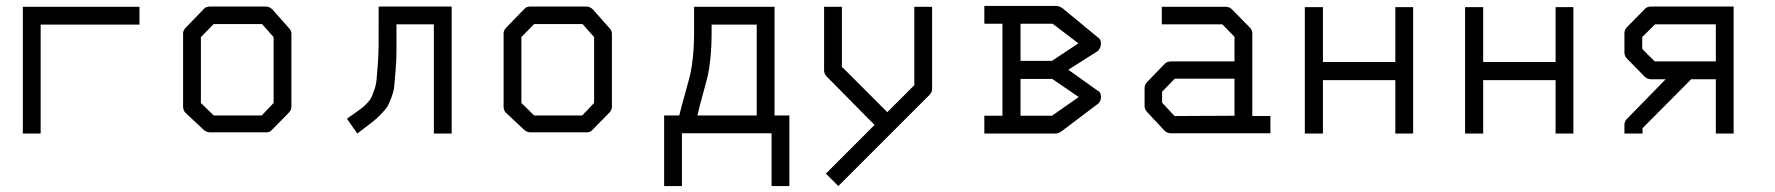

<svg xmlns="http://www.w3.org/2000/svg" viewBox="-20 -499 5980 647"><path d="M117 -49H57V-476H450V-416H117Z M657 -374V-152L700 -110H862L902 -152V-374L863 -418H700ZM607 -407 668 -470Q675 -477 688 -477H876Q888 -477 898 -467L954 -404Q962 -396 962 -385V-140Q962 -128 953 -119L895 -60Q889 -53 877.5 -53H874H688Q677.5 -53 668 -60L606 -118Q597 -126 597 -140V-387Q597 -397 607 -407Z M1502 -49H1442V-417H1316Q1316 -360 1316 -328Q1316 -296 1313 -260.5Q1310 -225 1308.5 -208.5Q1307 -192 1298.8 -170Q1290.5 -148 1285.2 -139.5Q1280 -131 1263.8 -114.2Q1247.5 -97.5 1236 -88.8Q1224.5 -80 1198.5 -60Q1189 -53 1184 -49L1149 -99Q1157.5 -105 1172.5 -115.5Q1189.5 -127.5 1197 -133Q1204.5 -138.5 1215.8 -150Q1227 -161.5 1231 -169.8Q1235 -178 1241.2 -195.8Q1247.5 -213.5 1249 -231.5Q1250.5 -249.5 1253 -280.5Q1255.5 -311.5 1255.8 -346.2Q1256 -381 1256 -432V-477H1502Z M1737 -374V-152L1780 -110H1942L1982 -152V-374L1943 -418H1780ZM1687 -407 1748 -470Q1755 -477 1768 -477H1956Q1968 -477 1978 -467L2034 -404Q2042 -396 2042 -385V-140Q2042 -128 2033 -119L1975 -60Q1969 -53 1957.5 -53H1954H1768Q1757.5 -53 1748 -60L1686 -118Q1677 -126 1677 -140V-387Q1677 -397 1687 -407Z M2278 128H2218V-110H2269Q2277.5 -144.5 2289.5 -187Q2301.5 -229.5 2306.2 -249.5Q2311 -269.5 2315 -307.2Q2319 -345 2319 -396V-445V-476H2590V-110H2640V128H2580V-50H2278ZM2330 -110H2530V-416H2378V-394Q2378 -343 2374.2 -305.5Q2370.5 -268 2366 -248.2Q2361.5 -228.5 2349.8 -186.2Q2338 -144 2330 -110Z M2927 -78 2766 -241Q2757 -250 2757 -262V-476H2817V-274L2970 -121L3061 -212V-476H3121V-200Q3121 -188 3112 -179L2805 128L2763 86Z M3358 -109V-419H3297V-479H3540Q3550 -479 3562 -470L3682 -371Q3690 -365.5 3690 -351Q3690 -341.5 3681 -328L3580 -264L3681 -192Q3690 -188.5 3690 -172Q3690 -159 3681 -150L3559 -58Q3547 -49 3538 -49H3297V-109ZM3526 -233H3419V-109H3525L3615 -172ZM3525 -294 3614 -353 3527 -419H3419V-294Z M4140 -109V-234H3939L3896 -190V-153L3938 -108ZM4200 -108H4261V-50H3925Q3913 -50 3904 -59L3846 -121Q3837 -130 3837 -142V-202Q3837 -214 3846 -223L3905 -284Q3913 -292 3926 -292H4140V-375L4099 -417H3895V-476H4111Q4123 -476 4132 -467L4191 -407Q4200 -398 4200 -387Z M4377 -475H4438V-290H4682V-475H4742V-49H4682V-229H4438V-49H4377Z M4917 -475H4978V-290H5222V-475H5282V-49H5222V-229H4978V-49H4917Z M5593 -232H5543Q5531 -232 5522 -241L5463 -301Q5454 -310 5454 -322V-387Q5454 -399 5463 -408L5524 -470Q5531 -477 5545 -477H5822V-49H5762V-232H5679L5515 -67V-49H5454V-79Q5454 -90 5464 -100ZM5762 -292V-417H5557L5514 -374V-334L5556 -292Z"/></svg>

Font: ibm3270
Style: Regular
Weight: 400
Monospace: yes
Version: Version 2.0.3